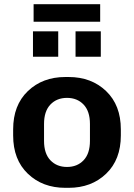

<svg xmlns="http://www.w3.org/2000/svg" viewBox="-20 -890 642 920"><path d="M141 -870H460V-786H141ZM259 -740V-618H138V-740ZM463 -740V-618H342V-740ZM293 10Q184 10 113.5 -57.5Q43 -125 43 -241V-270Q43 -386 113.5 -453.5Q184 -521 293 -521H309Q418 -521 488.5 -453.5Q559 -386 559 -270V-241Q559 -125 488.5 -57.5Q418 10 309 10ZM411 -215V-296Q411 -357 380.5 -389Q350 -421 301 -421Q252 -421 221.5 -389Q191 -357 191 -296V-215Q191 -154 221.5 -122Q252 -90 301 -90Q350 -90 380.5 -122Q411 -154 411 -215Z"/></svg>

Font: Chivo
Style: Bold
Weight: 700
Designer: Hector Gatti
Foundry: Omnibus-Type
Version: Version 1.007;PS 001.007;hotconv 1.0.88;makeotf.lib2.5.64775